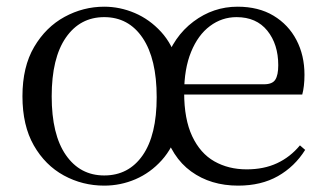

<svg xmlns="http://www.w3.org/2000/svg" viewBox="-20 -551 994 585"><path d="M297.5 14.6Q231.4 14.6 174.5 -16.4Q117.6 -47.5 83 -108Q48.4 -168.5 48.4 -257.8Q48.4 -347.6 84.1 -408.1Q119.7 -468.5 176.7 -499.6Q233.7 -530.6 297.5 -530.6Q345.3 -530.6 390.5 -511.4Q435.7 -492.2 470.9 -453.8Q506.1 -415.3 521.2 -358.7H481.9Q508.8 -439.8 569.4 -485.2Q629.9 -530.6 703.7 -530.6Q767.7 -530.6 813.2 -503.3Q858.8 -475.9 883.2 -429.2Q907.7 -382.4 907.7 -323.2Q907.7 -304.9 905.9 -289.8Q904.1 -274.6 900.9 -262.9H492.8V-294.2H784.3Q809.9 -294.2 818.8 -308.2Q827.8 -322.1 827.8 -352.3Q827.8 -416.2 794.5 -457.5Q761.2 -498.8 700.8 -498.8Q656 -498.8 619.7 -471.6Q583.3 -444.5 562.2 -392.8Q541.1 -341.2 541.1 -268.7Q541.1 -188 565.6 -135.9Q590.1 -83.8 633.1 -59.4Q676.2 -35 731.7 -35Q783.9 -35 824.1 -53.7Q864.2 -72.3 893.9 -108.1L909.8 -94.3Q878 -43.5 826.9 -14.4Q775.8 14.6 705.6 14.6Q622 14.6 562.4 -28.6Q502.8 -71.7 478.5 -158.6L523.7 -157.8Q507.4 -101.3 472.8 -62.8Q438.2 -24.4 392.8 -4.9Q347.4 14.6 297.5 14.6ZM297.5 -16.4Q372 -16.4 414.7 -77.8Q457.4 -139.3 457.4 -255Q457.4 -371.8 414.7 -435.3Q372 -498.8 297.5 -498.8Q223.9 -498.8 180.7 -436.5Q137.5 -374.2 137.5 -257.4Q137.5 -140.8 180.7 -78.6Q223.9 -16.4 297.5 -16.4Z"/></svg>

Font: Noto Serif SC
Style: Regular
Weight: 200
Designer: Ryoko NISHIZUKA 西塚涼子 (kana & ideographs); Frank Grießhammer (Latin, Greek & Cyrillic); Wenlong ZHANG 张文龙 (bopomofo); San
Foundry: Adobe
Version: Version 2.001;hotconv 1.1.0;makeotfexe 2.6.0